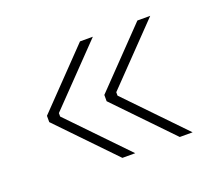

<svg xmlns="http://www.w3.org/2000/svg" viewBox="-78 -590 732 632"><g transform="rotate(-20 288.0 -274.0)"><path d="M454 -70H499L308 -268V-280L499 -478H454L268 -285V-263ZM253 -70H298L107 -268V-280L298 -478H253L67 -285V-263Z"/></g></svg>

Font: Fixel Text ExtraLight
Style: Regular
Weight: 200
Width: 4
Designer: AlfaBravo + MacPaw
Foundry: Kyrylo Tkachov, Marchela Mozhyna, Serhii Makarenko, Maria Weinstein, Zakhar Kryvoshyya
Version: Version 1.211